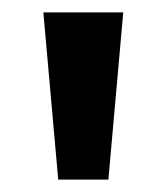

<svg xmlns="http://www.w3.org/2000/svg" viewBox="-20 -770 269 310"><path d="M50 -750H179L155 -480H74Z"/></svg>

Font: Unbounded
Style: Regular
Weight: 400
Designer: Luke Prowse, Jean-Baptiste Morizot, Fátima Lázaro, Florian Runge
Foundry: NaN
Version: Version 1.701;gftools[0.9.28.dev5+ged2979d]